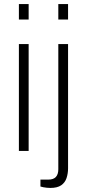

<svg xmlns="http://www.w3.org/2000/svg" viewBox="-20 -743 425 945"><path d="M73 -647V-723H121V-647ZM73 0V-526H121V0ZM267 -647V-723H315V-647ZM228 182Q219 182 210 181Q201 180 193 178.5Q185 177 179 175V141H218Q243 141 255 128Q267 115 267 90V-526H315V85Q315 111 307.5 133.5Q300 156 281 169Q262 182 228 182Z"/></svg>

Font: Archivo SemiBold Thin
Style: Regular
Weight: 250
Version: Version 2.001